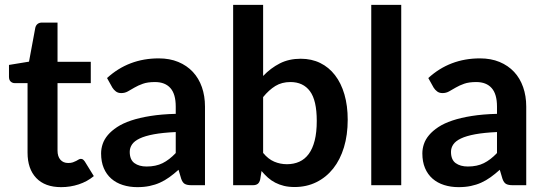

<svg xmlns="http://www.w3.org/2000/svg" viewBox="-20 -763 2243 791"><path d="M232 8Q165 8 129.2 -29.8Q93.5 -67.5 93.5 -134V-420.5H41Q31 -420.5 24 -427Q17 -433.5 17 -446.5V-495.5L99.5 -509L125.5 -649Q128 -659 135 -664.5Q142 -670 153 -670H217V-508.5H354V-420.5H217V-142.5Q217 -118.5 228.8 -105Q240.5 -91.5 261 -91.5Q272.5 -91.5 280.2 -94.2Q288 -97 293.8 -100Q299.5 -103 304 -105.8Q308.5 -108.5 313 -108.5Q318.5 -108.5 322 -105.8Q325.5 -103 329.5 -97.5L366.5 -37.5Q339.5 -15 304.5 -3.5Q269.5 8 232 8Z M704 -219Q650.5 -216.5 614 -209.8Q577.5 -203 555.5 -192.5Q533.5 -182 524 -168Q514.5 -154 514.5 -137.5Q514.5 -105 533.8 -91Q553 -77 584 -77Q622 -77 649.8 -90.8Q677.5 -104.5 704 -132.5ZM421 -441.5Q509.5 -522.5 634 -522.5Q679 -522.5 714.5 -507.8Q750 -493 774.5 -466.8Q799 -440.5 811.8 -404Q824.5 -367.5 824.5 -324V0H768.5Q751 0 741.5 -5.2Q732 -10.5 726.5 -26.5L715.5 -63.5Q696 -46 677.5 -32.8Q659 -19.5 639 -10.5Q619 -1.5 596.2 3.2Q573.5 8 546 8Q513.5 8 486 -0.8Q458.5 -9.5 438.5 -27Q418.5 -44.5 407.5 -70.5Q396.5 -96.5 396.5 -131Q396.5 -150.5 403 -169.8Q409.5 -189 424.2 -206.5Q439 -224 462.5 -239.5Q486 -255 520.2 -266.5Q554.5 -278 600 -285.2Q645.5 -292.5 704 -294V-324Q704 -375.5 682 -400.2Q660 -425 618.5 -425Q588.5 -425 568.8 -418Q549 -411 534 -402.2Q519 -393.5 506.8 -386.5Q494.5 -379.5 479.5 -379.5Q466.5 -379.5 457.5 -386.2Q448.5 -393 443 -402Z M1064 -133Q1085 -107.5 1109.8 -97Q1134.5 -86.5 1162 -86.5Q1190.5 -86.5 1213.2 -96.8Q1236 -107 1252 -128.8Q1268 -150.5 1276.5 -184.2Q1285 -218 1285 -265Q1285 -349.5 1257 -387.2Q1229 -425 1176.5 -425Q1141 -425 1114.5 -408.8Q1088 -392.5 1064 -363ZM1064 -450Q1095 -482.5 1132.8 -501.8Q1170.5 -521 1219 -521Q1263.5 -521 1299.2 -503.5Q1335 -486 1360.2 -453.2Q1385.5 -420.5 1399 -374Q1412.5 -327.5 1412.5 -269.5Q1412.5 -207 1397 -156Q1381.5 -105 1352.8 -68.8Q1324 -32.5 1283.5 -12.5Q1243 7.5 1193.5 7.5Q1169.5 7.5 1150 2.8Q1130.5 -2 1114 -10.5Q1097.5 -19 1083.8 -31.2Q1070 -43.5 1057.5 -58.5L1052 -24Q1049 -11 1041.8 -5.5Q1034.5 0 1022 0H940.5V-743H1064Z M1633 -743V0H1509.5V-743Z M2027.5 -219Q1974 -216.5 1937.5 -209.8Q1901 -203 1879 -192.5Q1857 -182 1847.5 -168Q1838 -154 1838 -137.5Q1838 -105 1857.2 -91Q1876.5 -77 1907.5 -77Q1945.5 -77 1973.2 -90.8Q2001 -104.5 2027.5 -132.5ZM1744.5 -441.5Q1833 -522.5 1957.5 -522.5Q2002.5 -522.5 2038 -507.8Q2073.5 -493 2098 -466.8Q2122.5 -440.5 2135.2 -404Q2148 -367.5 2148 -324V0H2092Q2074.5 0 2065 -5.2Q2055.5 -10.5 2050 -26.5L2039 -63.5Q2019.5 -46 2001 -32.8Q1982.5 -19.5 1962.5 -10.5Q1942.5 -1.5 1919.8 3.2Q1897 8 1869.5 8Q1837 8 1809.5 -0.8Q1782 -9.5 1762 -27Q1742 -44.5 1731 -70.5Q1720 -96.5 1720 -131Q1720 -150.5 1726.5 -169.8Q1733 -189 1747.8 -206.5Q1762.5 -224 1786 -239.5Q1809.5 -255 1843.8 -266.5Q1878 -278 1923.5 -285.2Q1969 -292.5 2027.5 -294V-324Q2027.5 -375.5 2005.5 -400.2Q1983.5 -425 1942 -425Q1912 -425 1892.2 -418Q1872.5 -411 1857.5 -402.2Q1842.5 -393.5 1830.2 -386.5Q1818 -379.5 1803 -379.5Q1790 -379.5 1781 -386.2Q1772 -393 1766.5 -402Z"/></svg>

Font: LatoLatin
Style: Bold
Weight: 700
Designer: Lukasz Dziedzic with Adam Twardoch and Botio Nikoltchev
Foundry: tyPoland Lukasz Dziedzic
Version: Version 2.015; 2015-08-06; http://www.latofonts.com/